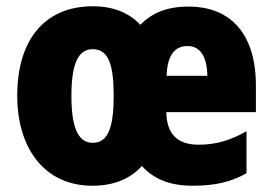

<svg xmlns="http://www.w3.org/2000/svg" viewBox="-20 -583 870 613"><path d="M582 -562C513 -562 466 -542 428 -504C391 -543 340 -563 277 -563C117 -563 35 -449 35 -278C35 -108 123 10 275 10C342 10 395 -11 433 -53C472 -10 525 10 594 10C667 10 718 -2 767 -30V-164C713 -133 666 -121 614 -121C545 -121 512 -157 511 -225H797V-310C797 -474 717 -562 582 -562ZM579 -436C618 -436 641 -404 642 -341H512C514 -411 541 -436 579 -436ZM276 -426C326 -426 343 -377 343 -278C343 -178 326 -127 276 -127C228 -127 208 -179 208 -277C208 -378 229 -426 276 -426Z"/></svg>

Font: Noto Sans Arabic UI Cn Bk
Style: Regular
Weight: 900
Width: 3
Designer: Monotype Design Team, Nadine Chahine and Nizar Qandah
Foundry: Monotype Imaging Inc.
Version: Version 2.010